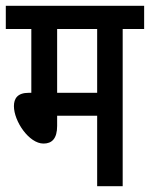

<svg xmlns="http://www.w3.org/2000/svg" viewBox="-20 -642 517 662"><path d="M403 -542H477V-622H0V-542H88V-322H79C40 -322 28 -302 28 -276C28 -224 80 -147 130 -147C159 -147 177 -164 177 -208V-243H315V0H403ZM315 -542V-322H177V-542Z"/></svg>

Font: Noto Sans Devanagari UI ExtraCondensed Medium
Style: Regular
Weight: 500
Width: 2
Designer: Jelle Bosma - Monotype Design Team
Foundry: Monotype Imaging Inc.
Version: Version 2.003